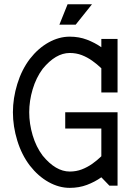

<svg xmlns="http://www.w3.org/2000/svg" viewBox="-20 -884 621 914"><path d="M290.5 -272V-349.6H539.6V0H501L462.4 -40Q431.6 -18.1 394 -3.9Q356.4 10.3 312 10.3Q260.7 10.3 211.2 -17.3Q161.6 -44.9 122.1 -95.7Q83 -147 62.3 -214.6Q41.5 -282.2 41.5 -349.6Q41.5 -416.5 62.3 -484.1Q83 -551.8 122.1 -603.5Q161.6 -654.3 211.2 -681.9Q260.7 -709.5 312 -709.5Q356.4 -709.5 394 -695.1Q431.6 -680.7 462.4 -659.2V-698.7H539.6V-443.8H462.4V-559.1Q442.4 -578.1 419.2 -594.7Q396 -611.3 369.4 -621.6Q342.8 -631.8 312 -631.8Q245.1 -631.8 183.1 -556.2Q151.9 -514.2 135.5 -459Q119.1 -403.8 119.1 -349.6Q119.1 -294.9 135.5 -239.7Q151.9 -184.6 183.1 -143.1Q245.1 -67.4 312 -67.4Q342.8 -67.4 369.4 -77.6Q396 -87.9 419.2 -104.2Q442.4 -120.6 462.4 -140.1V-272ZM340.3 -766.6H262.7L301.8 -863.8H418Z"/></svg>

Font: Turpis
Style: Regular
Weight: 400
Designer: GGBotNet
Foundry: f0n7
Version: 1.00